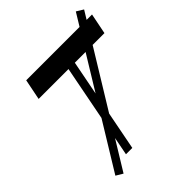

<svg xmlns="http://www.w3.org/2000/svg" viewBox="-245 -941 1141 1141"><g transform="rotate(-45 326.0 -370.0)"><path d="M115.7 71.3 72.6 45.5 596.6 -810.9 639.8 -784.4ZM72.6 -599.5 98.7 -730H651.8L625.7 -599.5ZM207.1 0 345.6 -712.8H398.9L260.4 0Z"/></g></svg>

Font: Savate ExtraLight
Style: Italic
Weight: 200
Italic angle: -11°
Designer: Max Esnée
Foundry: Plomb Type
Version: Version 2.000